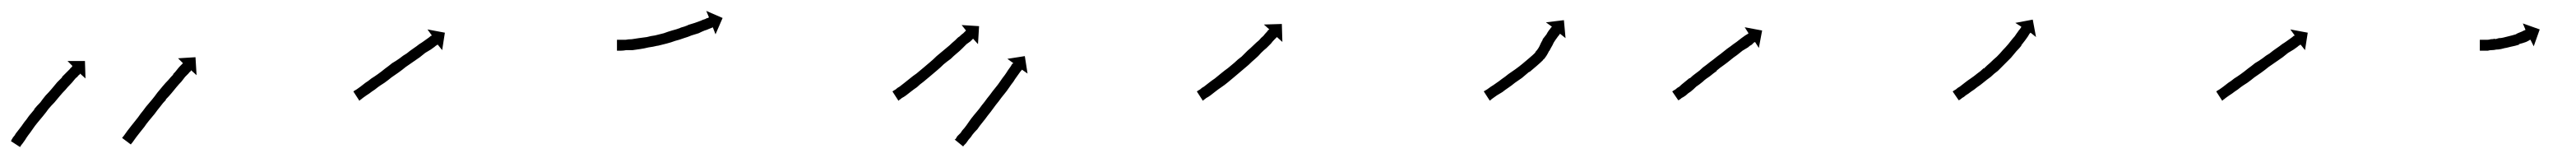

<svg xmlns="http://www.w3.org/2000/svg" viewBox="-25 -250 4731 290"><path d="M-4 7Q-3 5 -1 2Q-1 2 -1 2Q-1 2 -1 2Q-1 2 -1 2Q-1 2 -1 2Q2 -1 4 -5Q4 -5 4 -5Q4 -5 4 -5Q4 -5 4 -5Q4 -5 4 -5Q7 -9 11 -14Q15 -19 19 -25Q24 -31 28 -37Q33 -43 38 -49V-50Q43 -56 49 -62Q54 -69 59 -75Q65 -81 70 -87Q75 -93 80 -99Q85 -104 89 -108V-109Q93 -113 97 -117Q100 -120 103 -123Q105 -126 107 -127Q107 -128 108 -129L99 -138H131L132 -106L122 -115Q122 -114 121 -113Q119 -112 117 -109Q114 -107 111 -103Q108 -99 104 -95Q99 -90 95 -85Q90 -80 85 -74Q80 -68 75 -62Q69 -56 64 -50Q59 -43 54 -37Q49 -31 44 -25Q39 -19 35 -13Q31 -7 27 -2Q24 2 21 7Q21 7 21 7Q21 7 21 7Q21 7 21 7Q21 7 21 7Q18 11 16 14Q16 14 16 14Q16 14 16 14Q16 14 16 14Q16 14 16 14Q14 16 13 18Q12 19 12 20L-5 9Q-4 8 -4 7ZM200 2Q202 0 204 -3Q206 -6 209 -10Q212 -14 216 -19Q220 -24 224 -29Q229 -35 233 -41Q238 -47 243 -54Q248 -60 254 -67Q259 -73 264 -80Q269 -86 274 -92Q279 -98 284 -103Q289 -109 293 -113V-114Q297 -118 300 -122Q303 -126 306 -129Q308 -131 310 -133Q311 -134 311 -134L302 -143L334 -145L336 -112L326 -121Q325 -120 325 -119Q323 -118 321 -115Q318 -112 315 -109Q312 -105 308 -100Q304 -96 299 -90Q295 -85 290 -79Q285 -73 279 -67H280Q274 -61 269 -54Q264 -48 259 -41Q254 -35 249 -29Q244 -23 240 -17Q236 -12 232 -7Q228 -2 225 2Q222 6 220 9Q218 12 216 14Q216 15 215 15L199 3Q200 3 200 2Z M625 -83Q627 -84 630 -86Q633 -88 637 -91Q641 -94 646 -98Q651 -101 657 -106Q662 -109 669 -114Q676 -119 682 -124Q689 -129 695 -134Q702 -138 709 -143Q715 -148 722 -152Q728 -157 734 -161Q740 -165 745 -169Q750 -172 754 -175Q758 -178 761 -180Q764 -182 766 -184Q767 -184 768 -185L760 -196L792 -190L787 -158L779 -168Q778 -168 777 -167Q775 -166 773 -164Q770 -162 766 -159Q761 -156 756 -153Q751 -149 746 -145Q740 -141 733 -136Q727 -132 720 -127Q714 -122 707 -117Q701 -113 694 -108Q688 -103 681 -98Q673 -93 669 -90Q663 -85 658 -82Q653 -78 648 -75Q644 -72 641 -70Q639 -68 637 -67Q636 -66 635 -65L624 -82Q624 -82 625 -83Z M1110 -177Q1110 -177 1110 -177Q1110 -177 1110 -177Q1110 -177 1110 -177Q1110 -177 1110 -177Q1112 -177 1115 -177Q1115 -177 1115 -177Q1115 -177 1115 -177Q1115 -177 1115 -177Q1115 -177 1115 -177Q1119 -177 1124 -177Q1124 -177 1124 -177Q1124 -177 1124 -177Q1124 -177 1124 -177Q1124 -177 1124 -177Q1129 -178 1135 -178Q1135 -178 1135 -178Q1135 -178 1135 -178Q1135 -178 1135 -178Q1135 -178 1135 -178Q1141 -179 1148 -180Q1148 -180 1148 -180Q1148 -180 1148 -180Q1148 -180 1148 -180Q1148 -180 1148 -180Q1155 -181 1163 -182Q1163 -182 1163 -182Q1163 -182 1163 -182Q1163 -182 1163 -182Q1163 -182 1163 -182Q1170 -184 1178 -185Q1178 -185 1178 -185Q1178 -185 1178 -185Q1178 -185 1178 -185Q1178 -185 1178 -185Q1186 -187 1194 -189Q1194 -189 1194 -189Q1194 -189 1194 -189Q1194 -189 1194 -189Q1194 -189 1194 -189Q1202 -192 1209 -194Q1209 -194 1209 -194Q1209 -194 1209 -194Q1209 -194 1209 -194Q1209 -194 1209 -194Q1217 -196 1225 -199Q1225 -199 1225 -199Q1225 -199 1225 -199Q1224 -199 1224 -199Q1224 -199 1224 -199Q1232 -201 1239 -204Q1239 -204 1239 -204Q1239 -204 1239 -204Q1239 -204 1238.5 -204Q1238 -204 1238 -204Q1245 -206 1251 -208Q1256 -210 1262 -212Q1266 -214 1270 -215Q1273 -217 1275 -217Q1276 -218 1277 -218L1272 -230L1302 -217L1289 -187L1284 -200Q1283 -199 1282 -199Q1280 -198 1277 -197Q1273 -195 1269 -194Q1264 -192 1258 -189Q1252 -187 1245 -185Q1245 -185 1245 -185Q1245 -185 1245 -185Q1245 -185 1245 -185Q1245 -185 1245 -185Q1238 -182 1231 -180Q1231 -180 1231 -180Q1231 -180 1231 -180Q1231 -180 1231 -180Q1231 -180 1231 -180Q1223 -177 1215 -175Q1215 -175 1215 -175Q1215 -175 1215 -175Q1215 -175 1215 -175Q1215 -175 1215 -175Q1207 -172 1199 -170Q1199 -170 1199 -170Q1199 -170 1199 -170Q1199 -170 1199 -170Q1199 -170 1199 -170Q1191 -168 1183 -166Q1183 -166 1182.5 -166Q1182 -166 1182 -166Q1182 -166 1182 -166Q1182 -166 1182 -166Q1174 -164 1166 -163Q1166 -163 1166 -163Q1166 -163 1166 -163Q1166 -163 1166 -163Q1166 -163 1166 -163Q1158 -161 1151 -160Q1151 -160 1151 -160Q1151 -160 1151 -160Q1151 -160 1151 -160Q1151 -160 1151 -160Q1144 -159 1137 -158Q1137 -158 1137 -158Q1137 -158 1137 -158Q1137 -158 1137 -158Q1137 -158 1137 -158Q1131 -158 1125 -158Q1125 -158 1125 -158Q1125 -158 1125 -158Q1125 -158 1125 -158Q1125 -158 1125 -158Q1120 -157 1116 -157Q1116 -157 1116 -157Q1116 -157 1116 -157Q1116 -157 1116 -157Q1116 -157 1116 -157Q1113 -157 1110 -157Q1110 -157 1110 -157Q1110 -157 1110 -157Q1110 -157 1110 -157Q1110 -157 1110 -157Q1109 -157 1108 -157V-177Q1109 -177 1110 -177Z M1615 -83Q1617 -84 1620 -86Q1623 -89 1627 -91Q1631 -94 1636 -98Q1636 -98 1636 -98Q1636 -98 1636 -98Q1636 -98 1636 -98Q1636 -98 1636 -98Q1641 -102 1646 -106Q1646 -106 1646 -106Q1646 -106 1646 -106Q1646 -106 1646 -106Q1646 -106 1646 -106Q1652 -111 1658 -115Q1664 -120 1670 -125Q1677 -131 1683 -136Q1689 -141 1695 -147Q1701 -152 1707 -157Q1713 -162 1719 -167Q1723 -171 1729 -176Q1731 -178 1733 -180Q1735 -182 1737 -183Q1741 -187 1744 -189Q1746 -191 1748 -193Q1749 -194 1749 -194L1741 -204L1773 -202L1771 -169L1762 -179Q1762 -179 1761 -178Q1759 -176 1757 -174Q1754 -172 1750 -169Q1748 -167 1746 -165Q1744 -163 1742 -161Q1737 -156 1732 -152Q1726 -147 1721 -142Q1714 -137 1708 -132Q1702 -126 1696 -121Q1689 -115 1683 -110Q1677 -105 1671 -100Q1664 -95 1659 -90Q1659 -90 1659 -90Q1659 -90 1659 -90Q1659 -90 1659 -90Q1659 -90 1659 -90Q1653 -86 1648 -82Q1648 -82 1648 -82Q1648 -82 1648 -82Q1648 -82 1648 -82Q1648 -82 1648 -82Q1643 -78 1639 -75Q1635 -72 1631 -70Q1629 -68 1627 -67Q1626 -66 1625 -65L1614 -82Q1614 -82 1615 -83ZM1730 5Q1731 3 1733 0Q1736 -3 1739 -6Q1742 -11 1746 -15Q1750 -20 1754 -26Q1758 -32 1763 -38Q1768 -44 1773 -50Q1778 -57 1783 -63Q1788 -70 1793 -76Q1798 -83 1803 -89Q1808 -95 1812 -101Q1816 -107 1820 -112Q1820 -112 1820 -112Q1820 -112 1820 -112Q1820 -112 1820 -112Q1820 -112 1820 -112Q1823 -116 1826 -121Q1829 -125 1831 -128Q1833 -131 1834 -133Q1835 -133 1836 -134L1825 -142L1857 -147L1862 -115L1852 -122Q1851 -122 1851 -121Q1849 -119 1847 -116Q1845 -113 1842 -109Q1839 -105 1836 -100Q1836 -100 1836 -100Q1836 -100 1836 -100Q1836 -100 1836 -100Q1836 -100 1836 -100Q1832 -95 1828 -89Q1824 -83 1819 -77Q1814 -71 1809 -64Q1804 -58 1799 -51Q1794 -44 1789 -38Q1784 -31 1779 -25Q1774 -19 1770 -13Q1765 -8 1761 -3Q1758 2 1754 6Q1751 10 1749 13Q1747 15 1745 17Q1744 18 1744 19L1728 6Q1729 6 1730 5Z M2174 -83Q2176 -84 2179 -86Q2182 -89 2186 -91Q2190 -94 2195 -98Q2200 -102 2206 -106Q2206 -106 2206 -106Q2206 -106 2206 -106Q2206 -106 2206 -106Q2206 -106 2206 -106Q2211 -110 2217 -115Q2217 -115 2217 -115Q2217 -115 2217 -115Q2217 -115 2217 -115Q2217 -115 2217 -115Q2223 -120 2230 -125Q2230 -125 2230 -125Q2230 -125 2230 -125Q2230 -125 2230 -125Q2230 -125 2230 -125Q2236 -130 2242 -135Q2242 -135 2242 -135Q2242 -135 2242 -135Q2242 -135 2242 -135Q2242 -135 2242 -135Q2248 -141 2255 -146Q2255 -146 2255 -146Q2255 -146 2255 -146Q2255 -146 2255 -146Q2255 -146 2255 -146Q2261 -152 2266 -157Q2266 -157 2266 -157Q2266 -157 2266 -157Q2266 -157 2266 -157Q2266 -157 2266 -157Q2272 -162 2277 -167Q2277 -167 2277 -167Q2277 -167 2277 -167Q2277 -167 2277 -167Q2277 -167 2277 -167Q2282 -172 2287 -176Q2291 -181 2295 -184Q2298 -188 2301 -191Q2303 -193 2304 -195Q2305 -195 2306 -196L2296 -205L2329 -206L2330 -173L2320 -182Q2320 -182 2319 -181Q2317 -179 2315 -177Q2312 -174 2309 -170Q2305 -166 2301 -162Q2296 -158 2291 -153Q2291 -153 2291 -153Q2291 -153 2291 -153Q2291 -153 2291 -153Q2291 -153 2291 -153Q2286 -147 2280 -142Q2280 -142 2280 -142Q2280 -142 2280 -142Q2280 -142 2280 -142Q2280 -142 2280 -142Q2274 -137 2268 -131Q2268 -131 2268 -131Q2268 -131 2268 -131Q2268 -131 2268 -131Q2268 -131 2268 -131Q2262 -126 2255 -120Q2255 -120 2255 -120Q2255 -120 2255 -120Q2255 -120 2255 -120Q2255 -120 2255 -120Q2249 -115 2242 -109Q2242 -109 2242 -109Q2242 -109 2242 -109Q2242 -109 2242 -109Q2242 -109 2242 -109Q2236 -104 2230 -99Q2230 -99 2230 -99Q2230 -99 2230 -99Q2230 -99 2230 -99Q2230 -99 2230 -99Q2224 -94 2218 -90Q2218 -90 2218 -90Q2218 -90 2218 -90Q2218 -90 2218 -90Q2218 -90 2218 -90Q2212 -86 2207 -82Q2202 -78 2198 -75Q2194 -72 2190 -70Q2188 -68 2186 -67Q2185 -66 2184 -65L2173 -82Q2173 -82 2174 -83Z M2701 -83Q2703 -84 2706 -86Q2709 -88 2713 -91Q2718 -94 2722 -97Q2728 -101 2733 -105Q2739 -109 2745 -114Q2752 -119 2758 -123Q2758 -123 2758 -123Q2758 -123 2758 -123Q2758 -123 2758 -123Q2758 -123 2758 -123Q2765 -128 2771 -133Q2771 -133 2771 -133Q2771 -133 2771 -133Q2771 -133 2771 -133Q2771 -133 2771 -133Q2778 -139 2784 -144Q2784 -144 2784 -144Q2784 -144 2784 -144Q2784 -144 2784 -144Q2784 -144 2784 -144Q2790 -149 2795 -154Q2795 -154 2795 -154Q2795 -154 2795 -154Q2795 -154 2794.5 -154Q2794 -154 2794 -154Q2799 -159 2802 -165Q2802 -165 2802 -165Q2802 -165 2802 -165Q2802 -165 2802 -165Q2802 -165 2802 -165Q2805 -172 2808 -177Q2808 -177 2808 -177Q2808 -177 2808 -178Q2808 -178 2808 -178Q2808 -178 2808 -178Q2812 -183 2815 -187Q2815 -187 2815 -187Q2815 -187 2815 -187Q2815 -187 2815 -187Q2815 -187 2815 -187Q2817 -191 2820 -195Q2820 -195 2820 -195Q2820 -195 2820 -195Q2820 -195 2820 -195Q2820 -195 2820 -195Q2822 -197 2823 -199Q2823 -199 2823 -199Q2823 -199 2823 -199Q2823 -199 2823 -199Q2823 -199 2823 -199Q2824 -200 2825 -201L2814 -209L2847 -213L2850 -180L2840 -188Q2840 -188 2839 -187Q2839 -187 2839 -187Q2839 -187 2839 -187Q2839 -187 2839 -187Q2839 -187 2839 -187Q2838 -185 2836 -183Q2836 -183 2836 -183Q2836 -183 2836 -183Q2836 -183 2836 -183Q2836 -183 2836 -183Q2834 -180 2831 -176Q2831 -176 2831 -176Q2831 -176 2831 -176Q2831 -176 2831 -176Q2831 -176 2831 -176Q2828 -172 2826 -167Q2826 -167 2826 -167Q2826 -167 2826 -167Q2826 -167 2826 -167Q2826 -167 2826 -167Q2823 -162 2820 -156Q2820 -156 2820 -156Q2820 -156 2820 -157Q2820 -157 2820 -157Q2820 -157 2820 -157Q2816 -148 2810 -141Q2810 -141 2810 -141Q2810 -141 2809 -141Q2809 -141 2809 -140.5Q2809 -140 2809 -140Q2804 -135 2797 -129Q2797 -129 2797 -129Q2797 -129 2797 -129Q2797 -129 2797 -129Q2797 -129 2797 -129Q2790 -123 2784 -118Q2784 -118 2784 -118Q2784 -118 2784 -118Q2784 -118 2783.5 -118Q2783 -118 2783 -118Q2777 -113 2770 -107Q2770 -107 2770 -107Q2770 -107 2770 -107Q2770 -107 2770 -107Q2770 -107 2770 -107Q2764 -103 2757 -98Q2751 -93 2745 -89Q2739 -85 2734 -81Q2729 -78 2724 -75Q2720 -72 2717 -70Q2714 -68 2712 -66Q2711 -66 2711 -65L2700 -82Q2700 -83 2701 -83Z M3047 -83Q3049 -84 3052 -86Q3052 -86 3052 -86Q3052 -86 3052 -86Q3052 -86 3052 -86Q3052 -86 3052 -86Q3055 -89 3059 -91Q3059 -91 3059 -91Q3059 -91 3059 -91Q3059 -91 3059 -91Q3059 -91 3059 -91Q3063 -95 3067 -98Q3072 -102 3078 -107V-106Q3083 -111 3090 -116Q3093 -118 3096 -120.5Q3099 -123 3102 -126Q3109 -131 3115 -136Q3122 -141 3128 -146Q3135 -151 3141 -156Q3147 -161 3153 -165Q3158 -169 3164 -173Q3169 -177 3173 -180Q3177 -183 3180 -185Q3183 -187 3185 -188Q3186 -189 3186 -189L3179 -200L3211 -194L3205 -162L3198 -173Q3197 -172 3196 -172Q3194 -170 3192 -168Q3188 -166 3185 -163Q3180 -160 3175 -157Q3170 -153 3165 -149Q3159 -145 3153 -140Q3147 -135 3140 -130Q3134 -126 3127 -120H3128Q3121 -115 3115 -110Q3112 -108 3108.5 -105.5Q3105 -103 3102 -100Q3096 -95 3090 -91Q3085 -86 3080 -82Q3075 -79 3071 -75Q3071 -75 3071 -75Q3071 -75 3071 -75Q3071 -75 3071 -75Q3071 -75 3071 -75Q3067 -72 3063 -70Q3063 -70 3063 -70Q3063 -70 3063 -70Q3063 -70 3063 -70Q3063 -70 3063 -70Q3061 -68 3059 -67Q3058 -66 3057 -66L3046 -82Q3046 -82 3047 -83Z M3562 -83Q3564 -84 3567 -86Q3570 -89 3574 -91Q3578 -94 3583 -98Q3588 -102 3594 -106Q3594 -106 3594 -106Q3594 -106 3594 -106Q3594 -106 3594 -106Q3594 -106 3594 -106Q3600 -110 3606 -115Q3606 -115 3606 -115Q3606 -115 3606 -115Q3606 -115 3606 -115Q3606 -115 3606 -115Q3612 -119 3618 -125Q3618 -125 3618 -125Q3618 -125 3618 -124Q3618 -124 3618 -124Q3618 -124 3618 -124Q3624 -130 3630 -135Q3630 -135 3630 -135Q3630 -135 3630 -135Q3630 -135 3630 -135Q3630 -135 3630 -135Q3636 -141 3642 -146Q3642 -146 3642 -146Q3642 -146 3642 -146Q3642 -146 3642 -146Q3642 -146 3642 -146Q3648 -152 3653 -158Q3653 -158 3653 -158Q3653 -158 3653 -158Q3653 -158 3653 -158Q3653 -158 3653 -158Q3658 -163 3663 -169Q3663 -169 3663 -169Q3663 -169 3663 -169Q3663 -169 3663 -169Q3663 -169 3663 -169Q3667 -174 3671 -179Q3671 -179 3671 -179Q3671 -179 3671 -179Q3671 -179 3671 -179Q3671 -179 3671 -179Q3675 -183 3678 -188Q3678 -188 3678 -188Q3678 -188 3678 -188Q3678 -188 3678 -188Q3678 -188 3678 -188Q3680 -191 3683 -195Q3683 -195 3683 -195Q3683 -195 3683 -195Q3683 -195 3683 -195Q3683 -195 3683 -195Q3685 -197 3686 -199Q3687 -200 3687 -201L3676 -208L3708 -214L3714 -182L3704 -190Q3703 -189 3702 -188Q3701 -186 3699 -183Q3699 -183 3699 -183Q3699 -183 3699 -183Q3699 -183 3699 -183Q3699 -183 3699 -183Q3697 -180 3694 -176Q3694 -176 3694 -176Q3694 -176 3694 -176Q3694 -176 3694 -176Q3694 -176 3694 -176Q3690 -171 3687 -167Q3687 -167 3687 -167Q3687 -167 3687 -167Q3687 -166 3687 -166Q3687 -166 3687 -166Q3683 -161 3678 -156Q3678 -156 3678 -156Q3678 -156 3678 -156Q3678 -156 3678 -156Q3678 -156 3678 -156Q3673 -150 3668 -144Q3668 -144 3668 -144Q3668 -144 3668 -144Q3668 -144 3668 -144Q3668 -144 3668 -144Q3662 -138 3656 -132Q3656 -132 3656 -132Q3656 -132 3656 -132Q3656 -132 3656 -132Q3656 -132 3656 -132Q3650 -126 3644 -120Q3644 -120 3644 -120Q3644 -120 3644 -120Q3644 -120 3644 -120Q3644 -120 3644 -120Q3637 -115 3631 -109Q3631 -109 3631 -109Q3631 -109 3631 -109Q3631 -109 3631 -109Q3631 -109 3631 -109Q3624 -104 3618 -99Q3618 -99 3618 -99Q3618 -99 3618 -99Q3618 -99 3618 -99Q3618 -99 3618 -99Q3612 -94 3606 -90Q3606 -90 3606 -90Q3606 -90 3606 -90Q3606 -90 3606 -90Q3606 -90 3606 -90Q3600 -85 3595 -82Q3590 -78 3585 -75Q3582 -72 3578 -70Q3576 -68 3574 -67Q3573 -66 3572 -66L3561 -82Q3561 -82 3562 -83Z M4046 -83Q4048 -84 4051 -86Q4054 -88 4058 -91Q4062 -94 4067 -98Q4072 -101 4078 -106Q4083 -109 4090 -114Q4097 -119 4103 -124Q4110 -129 4116 -134Q4123 -138 4130 -143Q4136 -148 4143 -152Q4149 -157 4155 -161Q4161 -165 4166 -169Q4171 -172 4175 -175Q4179 -178 4182 -180Q4185 -182 4187 -184Q4188 -184 4189 -185L4181 -196L4213 -190L4208 -158L4200 -168Q4199 -168 4198 -167Q4196 -166 4194 -164Q4191 -162 4187 -159Q4182 -156 4177 -153Q4172 -149 4167 -145Q4161 -141 4154 -136Q4148 -132 4141 -127Q4135 -122 4128 -117Q4122 -113 4115 -108Q4109 -103 4102 -98Q4094 -93 4090 -90Q4084 -85 4079 -82Q4074 -78 4069 -75Q4065 -72 4062 -70Q4060 -68 4058 -67Q4057 -66 4056 -65L4045 -82Q4045 -82 4046 -83Z M4530 -177Q4531 -177 4533 -177Q4533 -177 4533 -177Q4533 -177 4533 -177Q4533 -177 4533 -177Q4533 -177 4533 -177Q4535 -177 4537 -177Q4537 -177 4537 -177Q4537 -177 4537 -177Q4537 -177 4537 -177Q4537 -177 4537 -177Q4540 -177 4543 -177Q4543 -177 4543 -177Q4543 -177 4543 -177Q4543 -177 4543 -177Q4543 -177 4543 -177Q4546 -177 4549 -178Q4549 -178 4549 -178Q4549 -178 4549 -178Q4549 -178 4549 -178Q4549 -178 4549 -178Q4553 -178 4557 -179Q4557 -179 4557 -179Q4557 -179 4557 -178Q4557 -178 4557 -178Q4557 -178 4557 -178Q4560 -179 4564 -180Q4564 -180 4564 -180Q4564 -180 4564 -180Q4564 -180 4564 -180Q4564 -180 4564 -180Q4568 -180 4572 -181Q4572 -181 4572 -181Q4572 -181 4572 -181Q4572 -181 4572 -181Q4572 -181 4572 -181Q4576 -182 4580 -183Q4580 -183 4580 -183Q4580 -183 4580 -183Q4580 -183 4580 -183Q4580 -183 4580 -183Q4584 -184 4588 -185Q4588 -185 4588 -185Q4588 -185 4588 -185Q4588 -185 4588 -185Q4588 -185 4588 -185Q4591 -186 4595 -187Q4595 -187 4595 -187Q4595 -187 4595 -187Q4595 -187 4595 -187Q4595 -187 4595 -187Q4598 -189 4601 -190Q4601 -190 4601 -190Q4601 -190 4601 -190Q4601 -190 4601 -190Q4601 -190 4601 -190Q4604 -191 4606 -192Q4606 -192 4606 -192Q4606 -192 4606 -192Q4606 -192 4606 -192Q4606 -192 4606 -192Q4608 -193 4610 -194Q4610 -194 4610 -194Q4610 -194 4610 -194Q4610 -194 4610 -194Q4610 -194 4610 -194Q4611 -194 4612 -195Q4613 -195 4613 -195L4608 -207L4639 -196L4628 -165L4622 -177Q4622 -177 4621 -177Q4620 -176 4618 -175Q4618 -175 4618 -175Q4618 -175 4618 -175Q4618 -175 4618 -175Q4618 -175 4618 -175Q4616 -174 4614 -173Q4614 -173 4614 -173Q4614 -173 4614 -173Q4614 -173 4614 -173Q4614 -173 4614 -173Q4611 -172 4608 -171Q4608 -171 4608 -171Q4608 -171 4608 -171Q4608 -171 4608 -171Q4608 -171 4608 -171Q4605 -170 4601 -169Q4601 -169 4601 -169Q4601 -169 4601 -169Q4601 -168 4601 -168Q4601 -168 4601 -168Q4598 -167 4594 -166Q4594 -166 4594 -166Q4594 -166 4594 -166Q4594 -166 4594 -166Q4594 -166 4594 -166Q4590 -165 4585 -164Q4585 -164 4585 -164Q4585 -164 4585 -164Q4585 -164 4585 -164Q4585 -164 4585 -164Q4581 -163 4577 -162Q4577 -162 4577 -162Q4577 -162 4576 -162Q4576 -162 4576 -162Q4576 -162 4576 -162Q4572 -161 4568 -160Q4568 -160 4568 -160Q4568 -160 4568 -160Q4568 -160 4568 -160Q4568 -160 4568 -160Q4563 -159 4559 -159Q4559 -159 4559 -159Q4559 -159 4559 -159Q4559 -159 4559 -159Q4559 -159 4559 -159Q4555 -158 4551 -158Q4551 -158 4551 -158Q4551 -158 4551 -158Q4551 -158 4551 -158Q4551 -158 4551 -158Q4547 -158 4544 -157Q4544 -157 4544 -157Q4544 -157 4544 -157Q4544 -157 4544 -157Q4544 -157 4544 -157Q4541 -157 4538 -157Q4538 -157 4538 -157Q4538 -157 4538 -157Q4538 -157 4538 -157Q4538 -157 4538 -157Q4535 -157 4533 -157Q4533 -157 4533 -157Q4533 -157 4533 -157Q4533 -157 4533 -157Q4533 -157 4533 -157Q4531 -157 4530 -157Q4529 -157 4529 -157V-177Q4530 -177 4530 -177Z"/></svg>

Font: FRB American Cursive Just Arrows Thin
Style: Italic
Weight: 100
Italic angle: -25°
Version: Version 2.0;Modular Font Editor K font №1